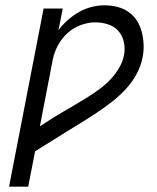

<svg xmlns="http://www.w3.org/2000/svg" viewBox="-20 -702 590 722"><path d="M14 0 144 -670H216L200 -589Q216 -610 236 -627.5Q256 -645 278.5 -657.5Q301 -670 325 -676Q349 -682 373 -682Q398 -682 421.5 -676Q445 -670 464 -656.5Q483 -643 495 -624Q507 -605 513 -582Q519 -559 520 -534.5Q521 -510 516 -485Q510 -454 493.5 -423.5Q477 -393 453.5 -367.5Q430 -342 402.5 -320.5Q375 -299 346 -279.5Q317 -260 287.5 -242Q258 -224 229 -206Q200 -188 170.5 -169.5Q141 -151 112 -133L86 0ZM130 -227Q153 -242 175 -256Q197 -270 220.5 -283.5Q244 -297 266.5 -310.5Q289 -324 311.5 -338Q334 -352 355.5 -368Q377 -384 395.5 -403.5Q414 -423 427.5 -446Q441 -469 446 -493Q451 -518 446 -542.5Q441 -567 426 -584.5Q411 -602 387.5 -610Q364 -618 338 -618Q312 -618 284.5 -608Q257 -598 235 -578.5Q213 -559 199 -533.5Q185 -508 179 -481Z"/></svg>

Font: Lode
Style: Italic
Weight: 400
Italic angle: -11°
Monospace: yes
Designer: Belleve Invis
Foundry: Belleve Invis
Version: Version 29.2.0; ttfautohint (v1.8.3)